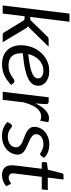

<svg xmlns="http://www.w3.org/2000/svg" viewBox="607 -1341 742 1996"><g transform="rotate(90 978.0 -343.0)"><path d="M206.1 -694.3 155.8 -286.1H170.4Q180.2 -286.1 186.3 -288.8Q192.4 -291.5 199.7 -299.3L356.4 -460.9Q363.8 -468.8 371.1 -473.1Q378.4 -477.5 389.6 -477.5H465.3L282.7 -290Q275.4 -282.2 268.3 -276.1Q261.2 -270 252.9 -265.1Q260.7 -259.8 266.6 -252.2Q272.5 -244.6 277.8 -235.8L418.5 0H345.2Q335 0 328.1 -3.7Q321.3 -7.3 315.9 -16.1L196.3 -211.9Q190.4 -221.7 184.3 -224.9Q178.2 -228 165 -228H148.9L121.1 0H36.6L121.6 -694.3Z M871.6 -372.6Q871.6 -341.8 857.4 -316.2Q843.3 -290.5 805.9 -269.8Q768.6 -249 702.9 -233.6Q637.2 -218.3 534.2 -209Q533.7 -205.1 533.7 -200.9Q533.7 -196.8 533.7 -192.9Q533.7 -127.9 565.2 -94.2Q596.7 -60.5 660.6 -60.5Q699.2 -60.5 725.1 -70.3Q751 -80.1 769.3 -91.6Q787.6 -103 800.3 -112.8Q813 -122.6 825.2 -122.6Q834.5 -122.6 841.8 -114.3L863.3 -88.4Q836.9 -63.5 811.8 -45.4Q786.6 -27.3 760.7 -15.9Q734.9 -4.4 706.3 1.2Q677.7 6.8 645 6.8Q599.6 6.8 563.5 -7.1Q527.3 -21 502.2 -46.9Q477.1 -72.8 463.6 -109.1Q450.2 -145.5 450.2 -190.9Q450.2 -227.5 458.5 -263.4Q466.8 -299.3 482.9 -332Q499 -364.7 522.2 -392.3Q545.4 -419.9 575.2 -440.4Q605 -460.9 641.1 -472.4Q677.2 -483.9 718.8 -483.9Q758.8 -483.9 787.6 -473.4Q816.4 -462.9 835.2 -446.8Q854 -430.7 862.8 -410.9Q871.6 -391.1 871.6 -372.6ZM714.4 -422.9Q680.7 -422.9 652.3 -410.6Q624 -398.4 602.3 -377.2Q580.6 -356 565.2 -327.1Q549.8 -298.3 542 -265.6Q596.7 -271.5 637 -278.6Q677.2 -285.6 705.3 -293.7Q733.4 -301.8 751 -310.5Q768.6 -319.3 778.3 -329.1Q788.1 -338.9 791.5 -349.1Q794.9 -359.4 794.9 -370.6Q794.9 -379.4 790.5 -388.4Q786.1 -397.5 776.6 -405.3Q767.1 -413.1 751.7 -418Q736.3 -422.9 714.4 -422.9Z M934.1 0 991.7 -478H1034.2Q1048.3 -478 1055.9 -470.9Q1063.5 -463.9 1062.5 -449.2L1055.2 -341.3Q1074.7 -382.3 1097.2 -412.4Q1119.6 -442.4 1144.5 -459.5Q1169.4 -476.6 1196.3 -480.5Q1223.1 -484.4 1250.5 -473.1L1235.4 -390.6Q1171.4 -415.5 1123 -373Q1074.7 -330.6 1043.9 -218.3L1018.1 0Z M1600.1 -400.4Q1596.2 -395 1592.3 -392.3Q1588.4 -389.6 1582 -389.6Q1575.2 -389.6 1567.1 -395Q1559.1 -400.4 1547.1 -406.5Q1535.2 -412.6 1518.3 -418Q1501.5 -423.3 1477.1 -423.3Q1454.1 -423.3 1435.3 -417.5Q1416.5 -411.6 1403.1 -401.4Q1389.6 -391.1 1382.1 -377.4Q1374.5 -363.8 1374.5 -348.6Q1374.5 -332 1383.5 -319.6Q1392.6 -307.1 1407.7 -296.9Q1422.9 -286.6 1441.9 -278.1Q1460.9 -269.5 1481 -261Q1501 -252.4 1520 -242.9Q1539.1 -233.4 1554.2 -221.4Q1569.3 -209.5 1578.4 -194.1Q1587.4 -178.7 1587.4 -158.2Q1587.4 -125.5 1573.7 -95.5Q1560.1 -65.4 1534.9 -42.7Q1509.8 -20 1473.6 -6.3Q1437.5 7.3 1393.1 7.3Q1344.7 7.3 1307.9 -8.8Q1271 -24.9 1247.6 -50.8L1268.1 -83Q1276.4 -96.2 1290.5 -96.2Q1298.3 -96.2 1306.4 -89.4Q1314.5 -82.5 1326.7 -74.5Q1338.9 -66.4 1357.2 -59.8Q1375.5 -53.2 1403.8 -53.2Q1428.7 -53.2 1448.7 -60.1Q1468.8 -66.9 1482.7 -78.6Q1496.6 -90.3 1503.9 -105.7Q1511.2 -121.1 1511.2 -138.7Q1511.2 -163.1 1495.6 -178.2Q1480 -193.4 1456.3 -204.3Q1432.6 -215.3 1405 -225.1Q1377.4 -234.9 1353.8 -247.8Q1330.1 -260.7 1314.5 -280Q1298.8 -299.3 1298.8 -329.6Q1298.8 -359.4 1311.5 -387.5Q1324.2 -415.5 1347.9 -437Q1371.6 -458.5 1405.5 -471.4Q1439.5 -484.4 1481.4 -484.4Q1527.3 -484.4 1561.8 -470.2Q1596.2 -456.1 1621.1 -431.2Z M1698.2 -93.8Q1698.2 -96.7 1698.5 -101.8Q1698.7 -106.9 1699.5 -115.7Q1700.2 -124.5 1701.4 -137.5Q1702.6 -150.4 1705.1 -168.9L1734.4 -406.2H1679.2Q1672.4 -406.2 1668 -411.1Q1663.6 -416 1664.6 -425.3L1668.5 -459.5L1744.6 -469.7L1780.8 -616.2Q1783.2 -623.5 1788.1 -627.9Q1793 -632.3 1800.8 -632.3H1846.2L1826.2 -468.8H1956.1L1948.7 -406.2H1818.4L1789.6 -173.3Q1787.1 -154.3 1785.6 -142.3Q1784.2 -130.4 1783.4 -123.5Q1782.7 -116.7 1782.5 -113.5Q1782.2 -110.4 1782.2 -108.9Q1782.2 -85.4 1793.9 -74Q1805.7 -62.5 1826.2 -62.5Q1839.4 -62.5 1848.9 -65.9Q1858.4 -69.3 1865.7 -73.7Q1873 -78.1 1877.9 -81.5Q1882.8 -85 1886.2 -85Q1893.1 -85 1896.5 -76.7L1915 -35.6Q1891.6 -15.1 1861.3 -3.9Q1831.1 7.3 1800.3 7.3Q1752.9 7.3 1725.6 -18.1Q1698.2 -43.5 1698.2 -93.8Z"/></g></svg>

Font: Carlito
Style: Italic
Weight: 400
Italic angle: -7°
Designer: Lukasz Dziedzic
Foundry: tyPoland Lukasz Dziedzic
Version: Version 1.104